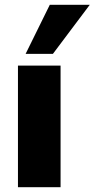

<svg xmlns="http://www.w3.org/2000/svg" viewBox="-20 -782 395 802"><path d="M55 0V-508H233V0ZM87 -557 188 -762H355L201 -557Z"/></svg>

Font: Mulish ExtraLight Black
Style: Regular
Weight: 900
Version: Version 3.603